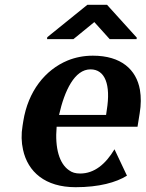

<svg xmlns="http://www.w3.org/2000/svg" viewBox="-20 -770 607 800"><path d="M74 -246C68 -211 69 -177 76 -146C96 -54 168 10 295 10C393 10 464 -10 509 -38L457 -148C420 -86 373 -47 314 -47C295 -47 280 -51 267 -61C228 -88 208 -151 216 -242H553L562 -298C568 -334 568 -366 563 -396C548 -480 485 -538 367 -538C329 -538 294 -531 262 -518C168 -479 97 -390 77 -265ZM176 -607H286L373 -678L437 -607H549L550 -613L426 -750H344L177 -615ZM226 -291C249 -393 291 -481 357 -481C418 -481 442 -417 425 -312L422 -291Z"/></svg>

Font: Aerodynamic
Style: Obl
Weight: 500
Designer: Google
Version: Version 2.000980; 2014